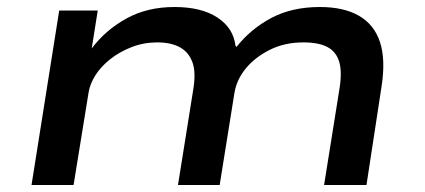

<svg xmlns="http://www.w3.org/2000/svg" viewBox="-20 -528 1212 548"><path d="M70 0 149 -498H259L242 -391V-390Q281 -442 340.5 -475Q400 -508 478 -508Q555 -508 600.5 -478Q646 -448 652 -398L655 -394Q695 -445 754 -476.5Q813 -508 893 -508Q961 -508 1004.5 -483Q1048 -458 1064.5 -408Q1081 -358 1069 -281L1026 0H905L948 -269Q957 -321 948.5 -350.5Q940 -380 915 -393.5Q890 -407 846 -407Q792 -407 749.5 -385.5Q707 -364 681 -332Q655 -300 649 -262L607 0H488L531 -269Q540 -320 529.5 -349.5Q519 -379 493.5 -393Q468 -407 429 -407Q390 -407 355.5 -393.5Q321 -380 294.5 -359Q268 -338 252.5 -313.5Q237 -289 233 -265L190 0Z"/></svg>

Font: Nunito Sans 7pt Expanded SemiBold
Style: Italic
Weight: 600
Width: 7
Italic angle: -9°
Designer: Vernon Adams
Foundry: Vernon Adams
Version: Version 3.101;gftools[0.9.27]